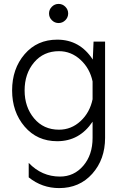

<svg xmlns="http://www.w3.org/2000/svg" viewBox="-20 -713 638 983"><path d="M314.5 -609.5Q300 -595 280 -595Q260 -595 245.5 -609.5Q231 -624 231 -644Q231 -664 245.5 -678.5Q260 -693 280 -693Q300 -693 314.5 -678.5Q329 -664 329 -644Q329 -624 314.5 -609.5ZM459 -500H518V-7Q518 103 452.5 176.5Q387 250 283 250Q195 250 127 195V121Q194 191 287 191Q359 191 406.5 135.5Q454 80 454 -7V-90Q387 10 273 10Q170 10 106 -65Q42 -140 42 -250Q42 -361 106 -435.5Q170 -510 273 -510Q389 -510 455 -408ZM282 -49Q345 -49 392.5 -93Q440 -137 454 -205V-296Q440 -363 392 -407Q344 -451 282 -451Q203 -451 154.5 -393.5Q106 -336 106 -250Q106 -165 154.5 -107Q203 -49 282 -49Z"/></svg>

Font: Orkney Light
Style: Regular
Weight: 300
Designer: Samuel Oakes and Alfredo Marco Pradil
Foundry: Alfredo Marco Pradil
Version: 1.0; ttfautohint (v1.5)